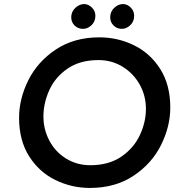

<svg xmlns="http://www.w3.org/2000/svg" viewBox="-20 -919 896 946"><path d="M74 -339Q74 -432 119.5 -523.5Q165 -615 255 -675Q345 -735 470 -735Q560 -735 640 -696Q720 -657 769.5 -579Q819 -501 819 -389Q819 -296 773.5 -204.5Q728 -113 638 -53Q548 7 423 7Q333 7 253 -32Q173 -71 123.5 -149Q74 -227 74 -339ZM699 -383Q699 -447 668.5 -502Q638 -557 584.5 -590Q531 -623 465 -623Q374 -623 313 -581Q252 -539 223 -475Q194 -411 194 -345Q194 -281 223.5 -225.5Q253 -170 306 -137.5Q359 -105 425 -105Q516 -105 577.5 -147Q639 -189 669 -253Q699 -317 699 -383ZM398 -899Q418 -897 434 -880.5Q450 -864 450 -841Q450 -812 429.5 -793.5Q409 -775 385 -777Q363 -778 347 -794Q331 -810 331 -834Q331 -862 352 -881Q373 -900 398 -899ZM589 -899Q610 -897 625.5 -880.5Q641 -864 641 -841Q641 -812 620.5 -793.5Q600 -775 576 -777Q555 -778 539 -794Q523 -810 523 -834Q523 -862 543.5 -881Q564 -900 589 -899Z"/></svg>

Font: Josefin Sans SemiBold
Style: Italic
Weight: 600
Italic angle: -7°
Designer: Santiago Orozco
Foundry: Typemade
Version: Version 2.000